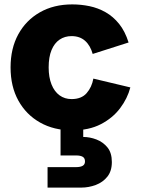

<svg xmlns="http://www.w3.org/2000/svg" viewBox="-20 -585 641 872"><path d="M308 7Q225 7 162 -28.5Q99 -64 63.5 -128Q28 -192 28 -279Q28 -365 63 -429Q98 -493 161 -529Q224 -565 308 -565Q348 -565 386.5 -557Q425 -549 459.5 -529.5Q494 -510 521 -476.5Q548 -443 564 -392L401 -340Q390 -379 366 -400Q342 -421 305 -421Q274 -421 250.5 -405Q227 -389 214 -357.5Q201 -326 201 -279Q201 -234 214 -201.5Q227 -169 250.5 -152Q274 -135 305 -135Q350 -135 373.5 -162Q397 -189 404 -228L572 -188Q559 -138 525.5 -93.5Q492 -49 438 -21Q384 7 308 7ZM196 267V174H326Q345 174 355.5 168Q366 162 366 148Q366 133 355.5 127Q345 121 326 121H255V-2H358V37Q388 37 418 48.5Q448 60 468 84.5Q488 109 488 151Q488 192 467.5 217.5Q447 243 415 255Q383 267 349 267Z"/></svg>

Font: Parkinsans
Style: Bold
Weight: 700
Designer: Red Stone, Indian Type Foundry
Foundry: Indian Type Foundry
Version: Version 1.000